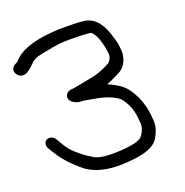

<svg xmlns="http://www.w3.org/2000/svg" viewBox="-112 -710 774 802"><g transform="rotate(-15 275.0 -309.5)"><path d="M36.1 -474.7C51.1 -484.8 63.9 -502.2 70.8 -509.7C79.7 -519.3 92.5 -527.5 116.3 -534.2C170.3 -549.2 193.2 -558.7 259.5 -563.1L289.8 -565.1C299.5 -565.7 306.4 -566 310.5 -566H327.5C334.1 -566 336.9 -565.7 337 -565.7C337 -565.7 338.6 -564.7 343.7 -560.1C361.1 -544.4 378.4 -503.9 385.8 -459C388.1 -445.6 376.7 -424.9 370.1 -422.2L369.1 -421.8L368.2 -421.2C340.5 -402.7 313.1 -390.6 292.3 -384.9C255.4 -374.9 233.5 -367.5 204.1 -360C179.1 -358.8 167.2 -341.7 171.8 -325.9C173.6 -319.6 178.6 -312.8 187.1 -307.8C208.3 -295.2 227.5 -300.7 237.1 -299.7C246.6 -298.6 265.8 -296.8 295.4 -294.2C325.6 -291.5 368.5 -279.6 388.6 -263.2C409.5 -240.7 427.7 -213.5 435.5 -166.5L439 -146C442.1 -127.2 433 -104 422.5 -90C413.3 -77.8 381.2 -64.6 306.3 -55.7C270.5 -51.5 243.7 -52.5 226.6 -56.8C210.6 -60.9 172.9 -79.6 131.3 -113C118.9 -123.3 105.5 -139 90.6 -161.3L82.5 -172.7C70.6 -188.1 53 -190 42.5 -182.9C32.4 -176.1 29 -160.8 38.9 -145.9L39.2 -145.5L47 -135.3C77.2 -92.8 107.2 -63.3 162.4 -25.7C203.5 -1.4 259.3 6.4 320.9 -1.2C409.9 -12.7 469.8 -31.5 485.2 -81.5C494 -100.7 497.8 -122.9 494.2 -144.5L490.5 -166.5C481 -223.6 445.9 -292.6 396.8 -319.3C378.6 -328.6 362.7 -335.3 346.1 -340.7L359.1 -347.1C373.8 -354.3 391.3 -366.2 403.9 -373.4C432.7 -389.9 445.9 -428.4 440.1 -463.5C436.9 -482.4 433.4 -497.2 428.7 -508.7L418.5 -533.9C403.9 -570 374.6 -621 318.4 -621H301.4C275.6 -621 232.8 -616.4 211.5 -614.9L210.7 -614.9L210 -614.8C113.8 -601.9 52.8 -578.3 19.6 -542.7L19.4 -542.5L6.3 -526.8C5.1 -525.4 -17.1 -517.6 -17 -498C-16.9 -492.1 -14.3 -486.1 -10.5 -481.1C4.8 -461.2 25.2 -467.3 36.1 -474.7Z"/></g></svg>

Font: MewTooHand
Style: BdWideLta
Weight: 400
Designer: Mew Too, Robert Jablonski
Version: Version 0.77